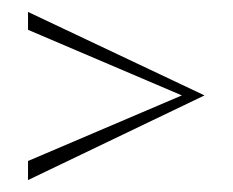

<svg xmlns="http://www.w3.org/2000/svg" viewBox="-20 -383 390 322"><path d="M27 -363 323 -223 27 -81V-113L285 -223L27 -333Z"/></svg>

Font: Darker Grotesque Light
Style: Regular
Weight: 300
Designer: Gabriel Lam
Foundry: TypeRant
Version: Version 1.000;gftools[0.9.28]